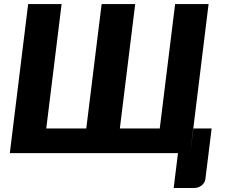

<svg xmlns="http://www.w3.org/2000/svg" viewBox="-20 -748 1102 938"><path d="M28 0 117.5 -728H281L206 -120.5H401.5L476.5 -728H640.5L565.5 -120.5H760.5L835.5 -728H999L909.5 0L925 -120.5H1014L983.5 126Q981 145.5 965 158Q949 170.5 927 170.5H828.5L849.5 0Z"/></svg>

Font: Lato Black
Style: Italic
Weight: 900
Italic angle: -7°
Designer: Lukasz Dziedzic
Foundry: tyPoland Lukasz Dziedzic
Version: Version 2.007; 2014-02-27